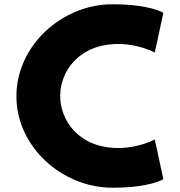

<svg xmlns="http://www.w3.org/2000/svg" viewBox="-20 -860 838 895"><path d="M532.5 -170C343.5 -170 260.5 -302 260.5 -413C260.5 -523 343.5 -655 532.5 -655C628.5 -655 701.5 -615 701.5 -615L741.5 -800C741.5 -800 682.5 -840 503.5 -840C269.5 -840 56.5 -648 56.5 -411C56.5 -175 270.5 15 503.5 15C682.5 15 741.5 -25 741.5 -25L701.5 -210C701.5 -210 628.5 -170 532.5 -170Z"/></svg>

Font: Sztylet
Style: Bd
Weight: 700
Foundry: Cannot Into Space Fonts, PlusOne Fonts
Version: Version 0.12